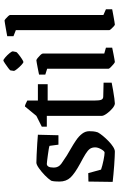

<svg xmlns="http://www.w3.org/2000/svg" viewBox="199 -892 702 1140"><g transform="rotate(-90 550.0 -322.0)"><path d="M220 9Q210 9 188 8Q166 7 138 5Q110 3 84 0.5Q58 -2 40 -4L42 -148L92 -149L113 -73Q136 -65 168 -58.5Q200 -52 214 -52Q222 -52 233.5 -71.5Q245 -91 245 -108Q245 -127 236 -139.5Q227 -152 206 -165Q185 -178 149 -197Q90 -229 66 -254.5Q42 -280 42 -320Q42 -333 43 -346.5Q44 -360 47 -369Q58 -386 79 -406.5Q100 -427 121.5 -442Q143 -457 154 -457Q170 -457 201.5 -455.5Q233 -454 266.5 -452Q300 -450 320 -448L317 -326H261L254 -379Q250 -381 235 -383.5Q220 -386 201.5 -388.5Q183 -391 167.5 -393Q152 -395 147 -395Q137 -395 131 -385.5Q125 -376 125 -353Q125 -325 148.5 -308.5Q172 -292 197 -276Q215 -265 239.5 -251Q264 -237 287.5 -221Q311 -205 326 -185.5Q341 -166 341 -143Q341 -133 340 -120Q339 -107 334 -92Q327 -79 313 -62Q299 -45 282 -28.5Q265 -12 248.5 -1.5Q232 9 220 9Z M506 9Q494 9 476.5 -5.5Q459 -20 445.5 -39Q432 -58 432 -69V-395H368V-425L432 -457L488 -525Q493 -525 502.5 -521Q512 -517 523 -511V-448H620V-390H523V-113Q523 -82 528 -71Q533 -60 547 -60L629 -58V-10Q610 -6 584 -1.5Q558 3 535.5 6Q513 9 506 9Z M702 -611Q703 -614 716 -624Q729 -634 743.5 -643.5Q758 -653 761 -653Q766 -653 779.5 -641.5Q793 -630 804.5 -616Q816 -602 815 -596L811 -576Q810 -573 797 -562.5Q784 -552 770 -543Q756 -534 752 -534Q747 -534 734 -546Q721 -558 710 -572Q699 -586 699 -590ZM752 9Q749 9 739 1Q729 -7 720.5 -16Q712 -25 712 -28V-393L677 -404V-441Q677 -441 688.5 -443.5Q700 -446 716 -449Q732 -452 745.5 -454.5Q759 -457 762 -457Q766 -457 775.5 -449.5Q785 -442 793.5 -433Q802 -424 802 -419V-54L837 -44V-7Q837 -7 825.5 -4.5Q814 -2 798 1Q782 4 768.5 6.5Q755 9 752 9Z M974 9Q971 9 963 2Q955 -5 948 -13Q941 -21 941 -24V-579L905 -593V-630Q905 -630 918 -632.5Q931 -635 948.5 -638Q966 -641 980.5 -643.5Q995 -646 998 -646Q1001 -646 1009 -639Q1017 -632 1024 -624.5Q1031 -617 1031 -613V-59L1065 -44V-7Q1065 -7 1052.5 -4.5Q1040 -2 1023 1Q1006 4 991.5 6.5Q977 9 974 9Z"/></g></svg>

Font: Grenze Gotisch
Style: Regular
Weight: 400
Designer: Renata Polastri
Foundry: Omnibus-Type
Version: Version 1.001